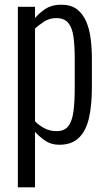

<svg xmlns="http://www.w3.org/2000/svg" viewBox="-20 -607 457 817"><path d="M56 190V-578H129V-530Q147 -552 174 -569.5Q201 -587 240 -587Q282 -587 307.5 -567.5Q333 -548 347 -515Q361 -482 366 -441Q371 -400 371 -357V-235Q371 -161 359 -106.5Q347 -52 316.5 -21.5Q286 9 232 9Q197 9 171.5 -9Q146 -27 129 -46V190ZM221 -49Q254 -49 270.5 -70Q287 -91 292.5 -132.5Q298 -174 298 -233V-357Q298 -413 292.5 -451.5Q287 -490 270 -510Q253 -530 219 -530Q191 -530 167.5 -515Q144 -500 129 -485V-91Q145 -74 168.5 -61.5Q192 -49 221 -49Z"/></svg>

Font: Oswald Light
Style: Regular
Weight: 300
Designer: Vernon Adams
Foundry: Vernon Adams
Version: Version 4.103;gftools[0.9.33.dev8+g029e19f]